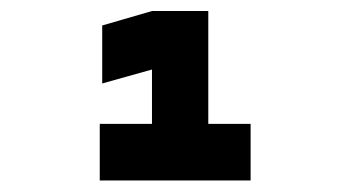

<svg xmlns="http://www.w3.org/2000/svg" viewBox="-20 -714 626 343"><path d="M251.5 -391.6V-694.3H352.1V-391.6ZM158.2 -391.6V-492.7H255.4V-391.6ZM347.7 -391.6V-492.7H427.7V-391.6ZM162.6 -564.9V-668.5L251.5 -694.3V-589.8Z"/></svg>

Font: Cascadia Mono PL
Style: Regular
Weight: 400
Monospace: yes
Designer: Aaron Bell
Foundry: Saja Typeworks
Version: Version 2102.003